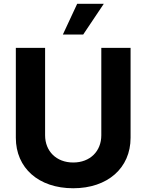

<svg xmlns="http://www.w3.org/2000/svg" viewBox="-20 -979 769 1009"><path d="M512.4 -727.3V-268.1C512.4 -185 454.2 -125 364.7 -125C275.6 -125 217 -185 217 -268.1V-727.3H63.2V-255C63.2 -95.9 183.2 10.3 364.7 10.3C545.5 10.3 666.2 -95.9 666.2 -255V-727.3ZM310.4 -797.6H417.3L525.6 -959.2H385.7Z"/></svg>

Font: Magic Ui Pro
Style: Bold
Weight: 700
Designer: Stefan Endress, Andreas Faust
Version: Version 1.000;FEAKit 1.0